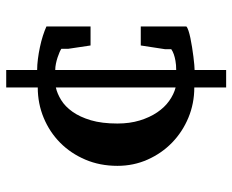

<svg xmlns="http://www.w3.org/2000/svg" viewBox="-86 -570 758 627"><g transform="rotate(-90 293.5 -256.0)"><path d="M321.8 -453.1Q301.8 -448.7 280.8 -435.8Q259.8 -422.9 242.7 -398.9Q225.6 -375 214.8 -338.9Q204.1 -302.7 204.1 -252Q204.1 -211.9 214.1 -179.2Q224.1 -146.5 240.5 -122.3Q256.8 -98.1 278.1 -83Q299.3 -67.9 321.8 -62ZM521 -26.9Q517.6 -23.4 507.3 -20Q497.1 -16.6 483.2 -13.7Q469.2 -10.7 453.4 -8.3Q437.5 -5.9 422.6 -3.9Q407.7 -2 396 -1Q384.3 0 378.9 0V103H321.8V-1Q269.5 -1 223.1 -20.3Q176.8 -39.6 141.8 -73.5Q106.9 -107.4 86.4 -153.3Q65.9 -199.2 65.9 -252Q65.9 -309.1 86.2 -356.7Q106.4 -404.3 141.4 -439Q176.3 -473.6 222.9 -492.9Q269.5 -512.2 321.8 -512.2V-615.2H378.9V-514.2Q395.5 -514.2 414.8 -511.7Q434.1 -509.3 453.6 -505.1Q473.1 -501 490.7 -495.4Q508.3 -489.7 521 -483.9V-339.8H459L448.2 -412.1V-435.1Q444.8 -437.5 437.3 -440.9Q429.7 -444.3 419.9 -447.5Q410.2 -450.7 399.4 -452.9Q388.7 -455.1 378.9 -455.1V-60.1Q396 -60.1 408.9 -62.5Q421.9 -64.9 430.2 -67.9Q439.9 -71.3 446.8 -76.2V-96.2L459 -175.8H521Z"/></g></svg>

Font: Charis SIL Viet
Style: Bold
Weight: 700
Foundry: SIL International
Version: Version 5.000